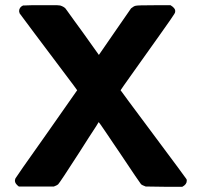

<svg xmlns="http://www.w3.org/2000/svg" viewBox="-20 -714 773 734"><path d="M52 -1Q37 -12 37 -23Q37 -26 39 -32Q39 -34 158 -202L275 -369Q275 -370 221 -441.5Q167 -513 112 -586.5Q57 -660 55 -663Q53 -669 53 -671Q53 -686 68 -693H72Q77 -693 84 -693.5Q91 -694 99.5 -694Q108 -694 118.5 -694Q129 -694 139 -694Q154 -694 171 -694Q188 -694 199 -694L210 -693Q223 -689 230 -682Q231 -681 239.5 -669Q248 -657 265 -633.5Q282 -610 296 -591L358 -504L418 -591Q480 -681 481 -682Q492 -691 499 -692Q505 -694 569 -694H632Q650 -683 650 -672Q650 -665 646 -660Q643 -654 591.5 -581.5Q540 -509 490.5 -439.5Q441 -370 441 -369Q441 -368 566 -200.5Q691 -33 693 -29Q694 -27 694 -23Q694 -9 677 0H607L537 -1Q523 -6 519 -10Q515 -14 437 -131Q422 -153 410.5 -170Q399 -187 390 -200.5Q381 -214 375 -222.5Q369 -231 365 -237Q361 -243 359 -245L357 -247L348 -232Q339 -218 319 -187.5Q299 -157 283 -131Q209 -16 202 -9Q197 -5 186 -1Z"/></svg>

Font: MathJax_SansSerif
Style: Bold
Weight: 700
Version: Version 1.1